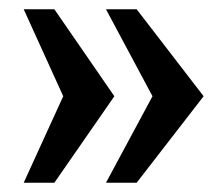

<svg xmlns="http://www.w3.org/2000/svg" viewBox="-20 -476 479 413"><path d="M208 -83 308 -269 208 -456H274L418 -269L274 -83ZM31 -83 116 -269 31 -456H97L226 -269L97 -83Z"/></svg>

Font: Montagu Slab Medium
Style: Regular
Weight: 500
Version: Version 1.000